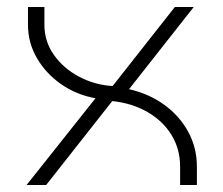

<svg xmlns="http://www.w3.org/2000/svg" viewBox="-20 -529 639 549"><path d="M56 0 253 -248Q198 -258 154.5 -288.5Q111 -319 85.5 -363Q60 -407 60 -458V-509H107V-458Q107 -410 134.5 -371.5Q162 -333 206.5 -309.5Q251 -286 302 -283L480 -509H534L349 -274Q406 -261 449.5 -229.5Q493 -198 518 -152.5Q543 -107 543 -52V0H495V-52Q495 -103 470.5 -143Q446 -183 402 -208.5Q358 -234 301 -240L112 0Z"/></svg>

Font: MuseoModerno ExtraLight
Style: Regular
Weight: 200
Designer: Pablo Cosgaya, Héctor Gatti, Marcela Romero, and the Authors of The MuseoModerno Project.
Foundry: Omnibus-Type Team
Version: Version 1.001